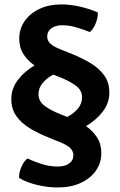

<svg xmlns="http://www.w3.org/2000/svg" viewBox="-20 -716 531 848"><path d="M427.5 -40Q427.5 3.5 403.5 37.8Q379.5 72 336.2 92Q293 112 235 112Q190.5 112 143.8 100.8Q97 89.5 64.5 70Q63 47.5 74.5 21.5Q86 -4.5 101 -16Q127 -4 162.2 7.8Q197.5 19.5 235.5 19.5Q266.5 19.5 285.2 6.2Q304 -7 304 -30Q304 -49 290 -62.2Q276 -75.5 250 -86L192.5 -109.5Q149 -127 112 -149.2Q75 -171.5 52.5 -202.8Q30 -234 30 -279Q30 -325 59 -363Q88 -401 132.5 -427Q102.5 -447.5 83.8 -476.5Q65 -505.5 65 -545Q65 -588.5 88.8 -622.8Q112.5 -657 154.5 -676.8Q196.5 -696.5 250.5 -696.5Q293 -696.5 336.5 -686Q380 -675.5 412 -661Q413 -638.5 402.5 -612.5Q392 -586.5 376.5 -574.5Q348.5 -586 317 -595.2Q285.5 -604.5 254.5 -604.5Q225.5 -604.5 207 -591Q188.5 -577.5 188.5 -555Q188.5 -536 202.5 -523.2Q216.5 -510.5 242.5 -500L300.5 -476.5Q343.5 -459 380.5 -436.8Q417.5 -414.5 440.2 -383.2Q463 -352 463 -307Q463 -261 433.8 -223Q404.5 -185 360 -159Q390 -138 408.8 -108.8Q427.5 -79.5 427.5 -40ZM250.5 -210 277 -199.5Q304.5 -213.5 323.5 -235.8Q342.5 -258 342.5 -286Q342.5 -318.5 313 -339.2Q283.5 -360 242 -376L215.5 -386.5Q188 -372.5 169 -350.2Q150 -328 150 -300Q150 -268 178.5 -247.5Q207 -227 250.5 -210Z"/></svg>

Font: Signika Negative SC SemiBold
Style: Regular
Weight: 600
Designer: Anna Giedryś
Foundry: Anna Giedryś
Version: Version 2.000; ttfautohint (v1.8.3) -l 8 -r 50 -G 200 -x 9 -